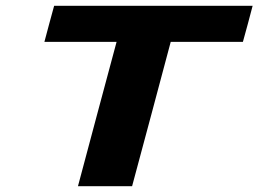

<svg xmlns="http://www.w3.org/2000/svg" viewBox="-20 -645 895 665"><path d="M250 0H437.5Q460 -83 504.6 -250Q549.3 -417 571.3 -500H821.3Q827.1 -520.5 838.4 -562.3Q849.6 -604 855 -625H167.5Q161.6 -604 150.4 -562.3Q139.2 -520.5 133.8 -500H383.8Q361.3 -417 316.7 -250Q272 -83 250 0Z"/></svg>

Font: Faithful 32x
Style: SemiboldOblique
Weight: 400
Foundry: Faithful Resource Pack
Version: Version 1.0; January 27, 2023